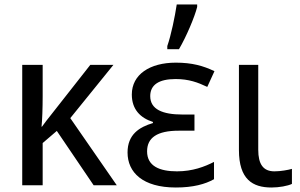

<svg xmlns="http://www.w3.org/2000/svg" viewBox="-20 -825 1337 855"><path d="M485 -536H382L206 -312C194 -297 179 -278 167 -261H165C168 -288 170 -344 170 -397V-536H79V0H170V-188L233 -242L397 0H500L293 -299Z M725 -606H777C810 -662 847 -750 858 -794V-805H767C759 -751 742 -669 725 -620ZM846 -315H792C704 -315 649 -338 649 -397C649 -447 687 -473 762 -473C821 -473 861 -458 903 -438L935 -508C885 -532 835 -546 763 -546C648 -546 567 -494 567 -404C567 -339 604 -300 661 -282V-277C600 -259 548 -226 548 -146C548 -57 616 10 763 10C840 10 894 -5 933 -27V-104C892 -83 838 -62 768 -62C691 -62 635 -85 635 -151C635 -212 680 -243 776 -243H846Z M1130 -536H1044V-157C1044 -26 1105 10 1189 10C1223 10 1261 3 1280 -6V-73C1263 -68 1229 -62 1202 -62C1152 -62 1130 -94 1130 -158Z"/></svg>

Font: Noto Sans Thai
Style: Regular
Weight: 400
Designer: Monotype Design Team
Foundry: Monotype Imaging Inc.
Version: Version 1.901